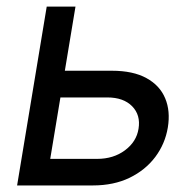

<svg xmlns="http://www.w3.org/2000/svg" viewBox="-20 -566 599 586"><path d="M164.6 -350.1H321.3Q386.2 -350.1 427 -327.6Q467.8 -305.2 484.1 -266.1Q500.5 -227.1 492.2 -176.8Q483.9 -127 453.9 -86.9Q423.8 -46.9 375.5 -23.4Q327.1 0 263.2 0H32.2L122.6 -545.9H210.4L133.3 -81.1H276.4Q326.2 -81.1 361.3 -107.2Q396.5 -133.3 402.8 -172.9Q409.7 -214.8 383.3 -241.7Q356.9 -268.6 307.6 -268.6H150.4Z"/></svg>

Font: Adwaita Sans
Style: Italic
Weight: 400
Italic angle: -9.39999°
Designer: Rasmus Andersson
Foundry: rsms
Version: Version 4.001;git-9221beed3